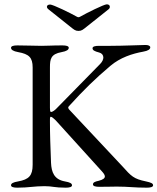

<svg xmlns="http://www.w3.org/2000/svg" viewBox="-20 -863 728 888"><path d="M212 -842C203 -842 197 -838 197 -832C197 -828 199 -824 204 -820L302 -742C322 -726 328 -720 343 -720C358 -720 364 -726 384 -742L482 -820C487 -824 488 -828 488 -832C488 -838 483 -843 474 -843C461 -843 379 -802 353 -787C344 -782 342 -782 333 -787C307 -802 225 -842 212 -842ZM659 5C676 5 688 2 688 -6C688 -15 678 -19 655 -24C598 -36 588 -47 545 -95L303 -353C296 -360 293 -366 298 -371C368 -448 418 -497 490 -558C536 -597 592 -615 642 -624C665 -628 675 -635 675 -644C675 -651 666 -655 653 -655C640 -655 548 -651 491 -651H437C420 -651 408 -648 408 -640C408 -631 416 -626 439 -620C451 -617 458 -608 458 -597C458 -588 453 -577 443 -567L243 -363C236 -355 223 -345 216 -345C211 -345 211 -359 211 -364V-551C211 -590 215 -613 265 -622C288 -626 298 -633 298 -642C298 -650 286 -653 269 -653C215 -653 210 -651 172 -651C128 -651 114 -653 60 -653C43 -653 31 -650 31 -642C31 -633 41 -626 64 -622C114 -613 131 -597 131 -551V-101C131 -51 114 -33 64 -24C41 -20 31 -15 31 -6C31 2 43 5 60 5C114 5 137 -2 186 -2C224 -2 230 5 284 5C301 5 313 2 313 -6C313 -15 303 -20 280 -24C230 -33 218 -67 216 -110C213 -190 211 -239 211 -302C211 -309 210 -323 215 -323C220 -323 230 -314 238 -306L450 -72C458 -63 465 -55 465 -47C465 -39 457 -32 437 -27C418 -23 410 -19 410 -10C410 -2 422 1 439 1C484 1 495 0 520 0C575 0 600 5 659 5Z"/></svg>

Font: EB Garamond 12
Style: Regular
Weight: 400
Version: Version 0.016+